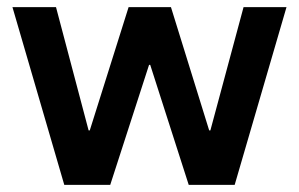

<svg xmlns="http://www.w3.org/2000/svg" viewBox="-20 -520 841 540"><path d="M160.8 0 15 -500H137.5L229.2 -153.3H232.5L341.7 -500H460.8L568.3 -153.3H571.7L665 -500H785.8L640 0H510.8L402.5 -337.5H399.2L290 0Z"/></svg>

Font: Funnel Sans SemiBold
Style: Regular
Weight: 600
Designer: NORD ID, Kristian Moeller
Foundry: Dicotype
Version: Version 1.000